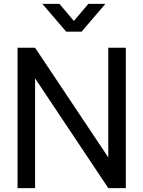

<svg xmlns="http://www.w3.org/2000/svg" viewBox="-20 -965 736 985"><path d="M197.5 -945H285L359 -857.5L433 -945H520.5L398.5 -802.5H319.5ZM70 0V-720H160L535.5 -157.5V-720H625.5V0H535.5L160 -563V0Z"/></svg>

Font: Cns Manrope Med
Style: Regular
Weight: 500
Designer: Mikhail Sharanda
Foundry: Mikhail Sharanda
Version: Version 4.504